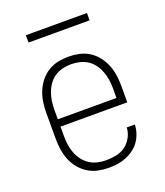

<svg xmlns="http://www.w3.org/2000/svg" viewBox="-131 -788 763 886"><g transform="rotate(-20 250.0 -345.0)"><path d="M251 8Q225 8 199 2.5Q173 -3 150.5 -17Q128 -31 111 -51.5Q94 -72 84 -96.5Q74 -121 70 -147.5Q66 -174 66 -200V-330Q66 -356 70 -382.5Q74 -409 84 -433Q94 -457 110.5 -478Q127 -499 149.5 -513Q172 -527 198 -532.5Q224 -538 250 -538Q276 -538 302 -532.5Q328 -527 350.5 -513Q373 -499 389.5 -478Q406 -457 416 -433Q426 -409 430 -382.5Q434 -356 434 -330V-247H106V-200Q106 -179 109 -157.5Q112 -136 119.5 -116.5Q127 -97 140 -79.5Q153 -62 170.5 -50.5Q188 -39 209 -34Q230 -29 251 -29Q276 -29 301 -34Q326 -39 346 -53.5Q366 -68 378.5 -91Q391 -114 392 -139H432Q431 -117 424 -96Q417 -75 404.5 -57.5Q392 -40 374 -27Q356 -14 336 -6Q316 2 294.5 5Q273 8 251 8ZM106 -283H394V-330Q394 -351 391 -372Q388 -393 380.5 -413Q373 -433 360.5 -450.5Q348 -468 330.5 -479.5Q313 -491 292 -496Q271 -501 250 -501Q229 -501 208 -496Q187 -491 169.5 -479.5Q152 -468 139.5 -450.5Q127 -433 119.5 -413Q112 -393 109 -372Q106 -351 106 -330ZM100 -662V-698H400V-662Z"/></g></svg>

Font: Iosevka Slab Extralight
Style: Regular
Weight: 200
Monospace: yes
Designer: Belleve Invis
Foundry: Belleve Invis
Version: Version 11.1.1; ttfautohint (v1.8.3)